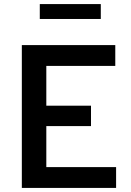

<svg xmlns="http://www.w3.org/2000/svg" viewBox="-20 -921 640 941"><path d="M87 0V-700H545V-598H207V-403H426V-303H207V-102H549V0ZM175 -828V-901H474V-828Z"/></svg>

Font: Red Hat Mono Medium
Style: Regular
Weight: 500
Monospace: yes
Designer: Pentagram, MCKL
Foundry: Pentagram, MCKL
Version: Version 1.023; ttfautohint (v1.8.3)